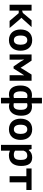

<svg xmlns="http://www.w3.org/2000/svg" viewBox="1530 -2242 892 3991"><g transform="rotate(90 1975.5 -246.0)"><path d="M252.9 -189.5H200.2V0H78.1V-457H200.2V-259.3L248.5 -275.9L401.4 -457H542L383.3 -281.2L349.1 -244.6L387.2 -205.6L561.5 0H414.1Z M592.3 0ZM592.3 -228Q592.3 -281.2 606.7 -325.7Q621.1 -370.1 649.2 -402.1Q677.2 -434.1 718.5 -451.9Q759.8 -469.7 813.5 -469.7Q868.2 -469.7 909.7 -451.4Q951.2 -433.1 978.5 -400.6Q1005.9 -368.2 1019.8 -324Q1033.7 -279.8 1033.7 -228Q1033.7 -176.3 1019.8 -132.1Q1005.9 -87.9 978.5 -55.4Q951.2 -22.9 909.7 -4.6Q868.2 13.7 813.5 13.7Q759.8 13.7 718.5 -4.2Q677.2 -22 649.2 -54Q621.1 -85.9 606.7 -130.4Q592.3 -174.8 592.3 -228ZM717.8 -228Q717.8 -191.4 724.6 -164.8Q731.4 -138.2 743.9 -121.3Q756.3 -104.5 773.9 -96.4Q791.5 -88.4 813.5 -88.4Q839.4 -88.4 857.4 -98.9Q875.5 -109.4 887 -127.9Q898.4 -146.5 903.8 -172.1Q909.2 -197.8 909.2 -228Q909.2 -258.3 903.8 -283.9Q898.4 -309.6 887 -328.1Q875.5 -346.7 857.4 -357.2Q839.4 -367.7 813.5 -367.7Q791.5 -367.7 773.9 -359.6Q756.3 -351.6 743.9 -334.7Q731.4 -317.9 724.6 -291.3Q717.8 -264.6 717.8 -228Z M1542 -207.5 1545.9 -301.8H1544.4L1496.1 -229L1403.8 -82.5H1360.8L1259.3 -229L1218.3 -301.8H1216.3L1219.2 -208.5V0H1111.3V-457H1239.7L1353 -286.1L1387.7 -229H1388.7L1423.8 -289.1L1529.8 -457H1657.7V0H1542Z M2012.2 2.4Q1989.7 9.8 1971.4 11.5Q1953.1 13.2 1938 13.2Q1896.5 13.2 1863 -1.7Q1829.6 -16.6 1805.9 -46.6Q1782.2 -76.7 1769.5 -121.8Q1756.8 -167 1756.8 -228Q1756.8 -285.6 1771 -330.1Q1785.2 -374.5 1811.3 -404.5Q1837.4 -434.6 1874.5 -450Q1911.6 -465.3 1958 -465.3Q1970.2 -465.3 1983.2 -463.9Q1996.1 -462.4 2012.2 -459.5V-672.4H2129.4V-458.5Q2151.9 -462.4 2167 -463.9Q2182.1 -465.3 2194.8 -465.3Q2244.1 -465.3 2280 -449.7Q2315.9 -434.1 2339.1 -404.8Q2362.3 -375.5 2373.5 -333.3Q2384.8 -291 2384.8 -237.8Q2384.8 -180.7 2371.1 -134.5Q2357.4 -88.4 2332 -55.4Q2306.6 -22.5 2270.5 -4.6Q2234.4 13.2 2189.5 13.2Q2173.8 13.2 2158.7 10.3Q2143.6 7.3 2129.4 2.9V179.2H2012.2ZM2124 -87.4Q2135.3 -84.5 2146.2 -83.5Q2157.2 -82.5 2171.4 -82.5Q2194.3 -82.5 2211.4 -91.3Q2228.5 -100.1 2240 -118.7Q2251.5 -137.2 2257.1 -166.7Q2262.7 -196.3 2262.7 -237.8Q2262.7 -263.2 2258.5 -287.1Q2254.4 -311 2243.4 -329.6Q2232.4 -348.1 2213.9 -359.4Q2195.3 -370.6 2166 -370.6Q2154.8 -370.6 2145.5 -368.4Q2136.2 -366.2 2124 -362.8ZM2017.1 -363.8Q2002.4 -367.2 1993.7 -368.9Q1984.9 -370.6 1973.1 -370.6Q1950.2 -370.6 1932.6 -362.8Q1915 -355 1902.8 -338.1Q1890.6 -321.3 1884.5 -293.9Q1878.4 -266.6 1878.4 -228Q1878.4 -160.2 1901.4 -121.3Q1924.3 -82.5 1970.2 -82.5Q1981.4 -82.5 1992.9 -84.5Q2004.4 -86.4 2017.1 -89.8Z M2446.3 0ZM2446.3 -228Q2446.3 -281.2 2460.7 -325.7Q2475.1 -370.1 2503.2 -402.1Q2531.2 -434.1 2572.5 -451.9Q2613.8 -469.7 2667.5 -469.7Q2722.2 -469.7 2763.7 -451.4Q2805.2 -433.1 2832.5 -400.6Q2859.9 -368.2 2873.8 -324Q2887.7 -279.8 2887.7 -228Q2887.7 -176.3 2873.8 -132.1Q2859.9 -87.9 2832.5 -55.4Q2805.2 -22.9 2763.7 -4.6Q2722.2 13.7 2667.5 13.7Q2613.8 13.7 2572.5 -4.2Q2531.2 -22 2503.2 -54Q2475.1 -85.9 2460.7 -130.4Q2446.3 -174.8 2446.3 -228ZM2571.8 -228Q2571.8 -191.4 2578.6 -164.8Q2585.4 -138.2 2597.9 -121.3Q2610.4 -104.5 2627.9 -96.4Q2645.5 -88.4 2667.5 -88.4Q2693.4 -88.4 2711.4 -98.9Q2729.5 -109.4 2741 -127.9Q2752.4 -146.5 2757.8 -172.1Q2763.2 -197.8 2763.2 -228Q2763.2 -258.3 2757.8 -283.9Q2752.4 -309.6 2741 -328.1Q2729.5 -346.7 2711.4 -357.2Q2693.4 -367.7 2667.5 -367.7Q2645.5 -367.7 2627.9 -359.6Q2610.4 -351.6 2597.9 -334.7Q2585.4 -317.9 2578.6 -291.3Q2571.8 -264.6 2571.8 -228Z M2990.2 0ZM2990.2 -457H3077.1L3092.3 -400.4H3102.5Q3155.8 -469.7 3253.4 -469.7Q3345.2 -469.7 3387.2 -410.9Q3429.2 -352.1 3429.2 -238.8Q3429.2 -181.6 3415.5 -135Q3401.9 -88.4 3374.8 -55.2Q3347.7 -22 3306.6 -3.9Q3265.6 14.2 3210.9 14.2Q3181.6 14.2 3157.7 8.5Q3133.8 2.9 3111.8 -6.8V179.2H2990.2ZM3215.3 -367.7Q3173.8 -367.7 3149.2 -349.4Q3124.5 -331.1 3111.8 -291.5V-113.8Q3127 -102.1 3147.5 -95Q3168 -87.9 3195.8 -87.9Q3225.1 -87.9 3245.6 -95.5Q3266.1 -103 3279.1 -120.1Q3292 -137.2 3297.9 -164.8Q3303.7 -192.4 3303.7 -232.9Q3303.7 -262.2 3299.8 -286.9Q3295.9 -311.5 3285.9 -329.3Q3275.9 -347.2 3258.8 -357.4Q3241.7 -367.7 3215.3 -367.7Z M3929.2 -348.6H3769V0H3642.1V-348.6H3481.9V-457H3929.2Z"/></g></svg>

Font: PT Astra Sans
Style: Bold
Weight: 700
Designer: A.Korolkova, I. Chaeva
Foundry: ParaType Ltd
Version: Version 1.001; ttfautohint (v1.6)